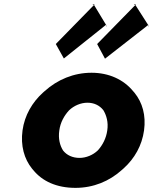

<svg xmlns="http://www.w3.org/2000/svg" viewBox="-20 -887 740 929"><path d="M141 -64C185 -10 254 22 345 22C432 22 509 -10 570 -65L579 -73C631 -120 667 -183 677 -256C687 -329 669 -391 631 -438L624 -446C578 -502 507 -535 423 -535C337 -535 258 -502 196 -446L188 -439C136 -392 99 -329 89 -256C79 -182 97 -118 135 -71ZM314 -353C338 -376 371 -390 403 -390C434 -390 461 -378 480 -354C495 -329 505 -296 499 -256C494 -219 477 -185 453 -159C430 -137 397 -123 365 -123C331 -123 303 -136 285 -159C270 -183 261 -216 267 -256C272 -295 291 -328 314 -353ZM435 -863 250 -674 289 -604 493 -767ZM495 -758C495 -759 495 -768 496 -768V-758ZM428 -867C428 -862 437 -863 438 -867L428 -866ZM635 -863 450 -674 488 -603 697 -766ZM699 -758C699 -759 699 -768 700 -768V-758ZM628 -867C628 -862 637 -863 638 -867L628 -866Z"/></svg>

Font: Hussar Woodtype
Style: SeBdObl
Weight: 900
Foundry: Cannot Into Space Fonts
Version: Version 1.07